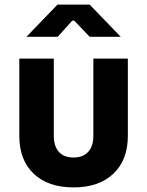

<svg xmlns="http://www.w3.org/2000/svg" viewBox="-20 -805 640 835"><path d="M64 -214V-550H214V-215Q214 -169 236 -144.5Q258 -120 300 -120Q341 -120 363.5 -144.5Q386 -169 386 -215V-550H536V-214Q536 -109 473 -49.5Q410 10 300 10Q189 10 126.5 -49.5Q64 -109 64 -214ZM231 -645H95L230 -785H370L505 -645H370L303 -715H294Z"/></svg>

Font: JetBrains Mono Extra Bold
Style: Regular
Weight: 800
Monospace: yes
Designer: Philipp Nurullin, Konstantin Bulenkov
Foundry: JetBrains
Version: 2.002